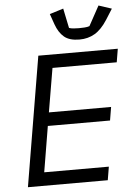

<svg xmlns="http://www.w3.org/2000/svg" viewBox="-61 -984 723 1030"><g transform="rotate(-5 300.0 -469.0)"><path d="M47 0 164 -698H592L580 -626H234L194 -390H529L517 -318H182L141 -72H489L477 0ZM392 -765Q338 -765 309.5 -789Q281 -813 265 -858L245 -915L319 -938L341 -832Q351 -828 367.5 -827Q384 -826 394 -826Q408 -826 424 -827Q440 -828 451 -832L509 -938L579 -915L543 -858Q511 -808 474.5 -786.5Q438 -765 392 -765Z"/></g></svg>

Font: IBM Plex Mono
Style: Italic
Weight: 400
Italic angle: -9°
Monospace: yes
Designer: Mike Abbink, Paul van der Laan, Pieter van Rosmalen
Foundry: Bold Monday
Version: Version 2.3